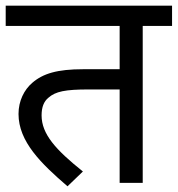

<svg xmlns="http://www.w3.org/2000/svg" viewBox="-20 -642 624 674"><path d="M481 -551H584V-622H0V-551H400V-399H272C181 -399 131 -384 93 -351C65 -327 45 -288 45 -242C45 -145 124 -68 217 12L271 -40C176 -116 126 -171 126 -237C126 -266 134 -286 150 -299C175 -321 209 -328 291 -328H400V0H481Z"/></svg>

Font: Noto Sans Devanagari UI
Style: Regular
Weight: 400
Designer: Jelle Bosma - Monotype Design Team
Foundry: Monotype Imaging Inc.
Version: Version 2.003